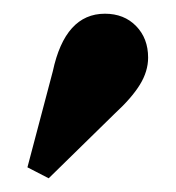

<svg xmlns="http://www.w3.org/2000/svg" viewBox="-20 -826 256 280"><path d="M51 -566 20 -582 57 -722Q75 -806 133 -806Q161 -806 178.5 -788Q196 -770 196 -742Q196 -722 184 -702.5Q172 -683 147 -660Z"/></svg>

Font: Minipax
Style: Bold
Weight: 600
Designer: Raphaël Ronot, Igor Stepanchenko (Cyrillic)
Foundry: steppetype
Version: Version 1.002